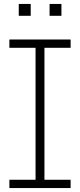

<svg xmlns="http://www.w3.org/2000/svg" viewBox="-20 -952 405 972"><path d="M27.5 -710V-752H337.5V-710H205V-42H337.5V0H27.5V-42H160V-710ZM75 -932H135.5V-872H75ZM231 -932H291V-872H231Z"/></svg>

Font: Hepta Slab Light
Style: Regular
Weight: 300
Designer: Michael LaGattuta
Foundry: Michael LaGattuta
Version: Version 1.102